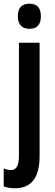

<svg xmlns="http://www.w3.org/2000/svg" viewBox="-42 -773 294 1033"><path d="M54 -685C54 -641 76 -618 117 -618C157 -618 178 -641 178 -685C178 -729 159 -753 117 -753C74 -753 54 -730 54 -685ZM40 240C124 239 171 186 171 68V-543H60V64C60 117 47 142 16 142C4 142 -9 139 -22 133V230C-4 237 18 240 40 240Z"/></svg>

Font: Noto Sans Georgian ExtraCondensed SemiBold
Style: Regular
Weight: 600
Width: 2
Designer: Monotype Design Team, Akaki Razmadze
Foundry: Google LLC
Version: Version 2.005